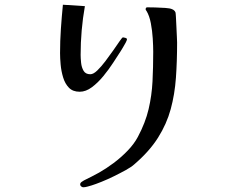

<svg xmlns="http://www.w3.org/2000/svg" viewBox="-20 -715 1040 812"><path d="M729 -535Q729 -456 724 -386Q719 -316 702 -253.5Q685 -191 648.5 -133Q612 -75 548 -20Q536 -9 512.5 4Q489 17 461.5 30.5Q434 44 409 54Q384 64 368 69Q361 71 350.5 74Q340 77 332 77Q328 77 323.5 73.5Q319 70 319 65Q319 59 325 54.5Q331 50 335 48Q351 40 367 32Q383 24 399 15Q429 -2 460.5 -25.5Q492 -49 519.5 -77.5Q547 -106 563 -136Q595 -196 608.5 -253.5Q622 -311 625 -371Q628 -431 628 -496Q628 -519 626 -552Q624 -585 618 -616.5Q612 -648 600 -668Q599 -670 597.5 -671.5Q596 -673 596 -676Q596 -684 603 -684Q614 -684 636 -683.5Q658 -683 679 -681.5Q700 -680 708 -676Q718 -672 722 -663Q723 -661 724 -643.5Q725 -626 726 -603Q727 -580 728 -560.5Q729 -541 729 -535ZM517 -549Q517 -545 511.5 -534.5Q506 -524 499.5 -513.5Q493 -503 490 -498Q477 -478 458.5 -449.5Q440 -421 417 -393Q394 -365 368.5 -346Q343 -327 317 -327Q288 -327 271.5 -344Q255 -361 247 -387.5Q239 -414 236.5 -441.5Q234 -469 234 -490Q234 -542 237.5 -593Q241 -644 246 -695L339 -689Q321 -587 321 -483Q321 -469 323 -449.5Q325 -430 333.5 -415.5Q342 -401 362 -401Q375 -401 391.5 -417Q408 -433 425.5 -456Q443 -479 459 -502Q475 -525 486 -541Q497 -557 500 -557Q503 -557 510 -555Q517 -553 517 -549Z"/></svg>

Font: Kaisei Opti
Style: Regular
Weight: 400
Designer: Font-Kai, 金井和夫
Foundry: KAZUO KANAI
Version: Version 5.003